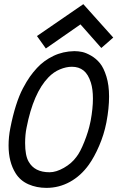

<svg xmlns="http://www.w3.org/2000/svg" viewBox="-20 -892 561 918"><path d="M378.4 -872.1 521.5 -712.4 464.4 -662.6 364.7 -775.4 199.2 -660.2 156.7 -719.7ZM335.4 -647.5Q354 -647.5 372.8 -643.6Q391.6 -639.6 415.8 -625.7Q439.9 -611.8 458 -589.6Q476.1 -567.4 488.8 -526.1Q501.5 -484.9 501.5 -430.7Q501.5 -374.5 489.3 -310.1L488.3 -304.7Q477.1 -248 454.1 -194.8Q431.2 -141.6 404.8 -104.5Q366.7 -51.3 314.5 -22.5Q262.2 6.3 202.1 6.3Q154.8 6.3 115.7 -11Q76.7 -28.3 54.7 -63.5Q21 -117.2 21 -196.3Q21 -237.8 29.3 -279.3Q41 -339.4 56.4 -387.7Q71.8 -436 89.6 -469.7Q107.4 -503.4 122.8 -525.1Q138.2 -546.9 156.7 -566.9Q189.5 -602.5 235.1 -624.5Q280.8 -646.5 335.4 -647.5ZM116.7 -119.6Q145 -68.4 216.8 -68.4Q248.5 -68.4 285.6 -89.6Q322.8 -110.8 345.2 -141.6Q363.3 -164.1 383.3 -214.4Q403.3 -264.6 411.6 -306.2L413.6 -315.4Q424.3 -373.5 424.3 -420.9Q424.3 -465.3 414.6 -496.6Q401.9 -537.1 379.4 -554.9Q356.9 -572.8 323.7 -572.8Q296.4 -572.8 266.4 -560.3Q236.3 -547.9 211.4 -522Q139.2 -447.3 106.9 -281.2Q100.1 -248 100.1 -208Q100.1 -148.4 116.7 -119.6Z"/></svg>

Font: Fantasque Sans Mono
Style: Italic
Weight: 400
Italic angle: -11°
Monospace: yes
Designer: Jany Belluz
Version: Version 1.8.0 ; ttfautohint (v1.8.2)